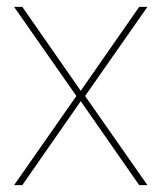

<svg xmlns="http://www.w3.org/2000/svg" viewBox="-20 -540 471 560"><path d="M45 0 217 -247 224 -254 410 -520H386L214 -273L207 -266L21 0ZM410 0 224 -266 217 -273 45 -520H21L207 -254L214 -247L386 0Z"/></svg>

Font: Murecho Thin
Style: Regular
Weight: 100
Designer: Neil Summerour
Foundry: Positype
Version: Version 1.010